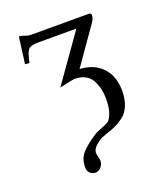

<svg xmlns="http://www.w3.org/2000/svg" viewBox="-127 -523 702 836"><g transform="rotate(-20 224.0 -105.0)"><path d="M259.8 -216.8Q324.7 -213.9 363.3 -173.8Q401.9 -133.8 401.9 -64Q401.9 -23.9 389.4 4.6Q377 33.2 356 48.6Q335 64 314.5 73Q293.9 82 271.5 89.1Q249 96.2 241.2 102.1Q202.1 127 202.1 150.9Q202.1 158.7 205.6 170.9Q209 183.1 209 188Q209 206.1 197 218.5Q185.1 231 171.9 231Q157.7 231 147 221.4Q136.2 211.9 136.2 193.8Q136.2 154.8 158.2 129.4Q180.2 104 230 71.8Q239.7 65.9 261 57.9Q282.2 49.8 293.2 43.5Q304.2 37.1 314.2 11.5Q324.2 -14.2 324.2 -56.2Q324.2 -79.1 320.1 -98.6Q315.9 -118.2 305.9 -139.2Q295.9 -160.2 274.9 -172.1Q253.9 -184.1 224.1 -184.1Q216.3 -184.1 153.8 -169.9L307.1 -387.2H128.9Q95.7 -387.2 84.5 -375Q73.2 -362.8 64 -315.9L43.9 -317.9L60.1 -440.9Q76.2 -439 87.6 -434.1Q99.1 -429.2 115.2 -429.2H377Q391.1 -429.2 391.1 -420.9Q391.1 -403.8 378.9 -387.2Z"/></g></svg>

Font: Linux Libertine O
Style: Regular
Weight: 400
Designer: Philipp H. Poll
Foundry: Philipp H. Poll
Version: Version 5.3.0